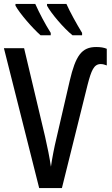

<svg xmlns="http://www.w3.org/2000/svg" viewBox="-20 -960 570 980"><path d="M350 -780H399V-792C372 -836 335 -903 319 -940H220V-931C240 -893 305 -816 350 -780ZM187 -780H239V-792C210 -838 181 -893 160 -940H59V-931C80 -892 146 -816 187 -780ZM180 0H296L427 -527C446 -600 459 -633 494 -633C505 -633 515 -630 525 -626V-711C511 -717 494 -720 471 -720C397 -720 366 -676 336 -548L268 -254C257 -209 246 -152 240 -109C233 -156 222 -211 210 -263L103 -714H0Z"/></svg>

Font: Noto Sans Mono Condensed Medium
Style: Regular
Weight: 500
Width: 3
Designer: Monotype Design Team
Foundry: Monotype Imaging Inc.
Version: Version 2.014